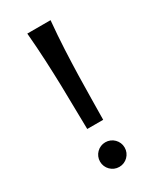

<svg xmlns="http://www.w3.org/2000/svg" viewBox="-190 -807 753 891"><g transform="rotate(-30 186.5 -362.0)"><path d="M109.9 -53.7Q109.9 -67.4 115 -79.3Q120.1 -91.3 129.2 -100.3Q138.2 -109.4 150.1 -114.5Q162.1 -119.6 175.8 -119.6Q189.5 -119.6 201.4 -114.5Q213.4 -109.4 222.4 -100.3Q231.4 -91.3 236.6 -79.3Q241.7 -67.4 241.7 -53.7Q241.7 -40 236.6 -28.1Q231.4 -16.1 222.4 -7.1Q213.4 2 201.4 7.1Q189.5 12.2 175.8 12.2Q162.1 12.2 150.1 7.1Q138.2 2 129.2 -7.1Q120.1 -16.1 115 -28.1Q109.9 -40 109.9 -53.7ZM134.3 -214.8Q132.8 -268.1 132.3 -326.4Q131.8 -384.8 130.1 -449.7Q128.4 -514.6 125 -586.2Q121.6 -657.7 114.7 -737.3H239.3Q231.9 -657.7 228.5 -586.2Q225.1 -514.6 223.4 -449.7Q221.7 -384.8 221.2 -326.4Q220.7 -268.1 219.7 -214.8Z"/></g></svg>

Font: Andika New Basic
Style: Regular
Weight: 400
Designer: Victor Gaultney, Annie Olsen, Julie Remington, Don Collingsworth, Eric Hays
Foundry: SIL International
Version: Version 5.500